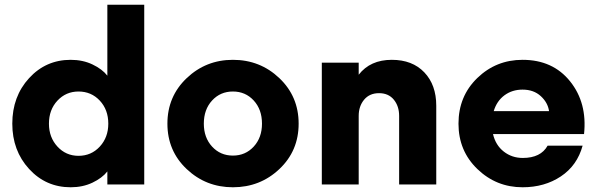

<svg xmlns="http://www.w3.org/2000/svg" viewBox="-20 -780 2524 812"><path d="M279 -527Q330 -527 371 -507.5Q412 -488 434 -460V-760H590V0H434V-55Q412 -27 371 -7.5Q330 12 279 12Q174 12 103 -65.5Q32 -143 32 -257Q32 -372 103 -449.5Q174 -527 279 -527ZM312 -393Q259 -393 223 -354.5Q187 -316 187 -257Q187 -199 223 -160Q259 -121 312 -121Q366 -121 402 -160Q438 -199 438 -257Q438 -316 402 -354.5Q366 -393 312 -393Z M965 12Q851 12 769.5 -65Q688 -142 688 -257Q688 -372 769.5 -449.5Q851 -527 965 -527Q1080 -527 1161.5 -449.5Q1243 -372 1243 -257Q1243 -142 1161.5 -65Q1080 12 965 12ZM842 -257Q842 -198 877 -160Q912 -122 965 -122Q1018 -122 1053 -160Q1088 -198 1088 -257Q1088 -317 1053 -355Q1018 -393 965 -393Q912 -393 877 -355Q842 -317 842 -257Z M1497 -290V0H1341V-515H1497V-464Q1546 -527 1637 -527Q1724 -527 1774.5 -474Q1825 -421 1825 -333V0H1668V-290Q1668 -331 1645.5 -358.5Q1623 -386 1583 -386Q1543 -386 1520 -358.5Q1497 -331 1497 -290Z M2444 -164Q2421 -80 2352 -34Q2283 12 2190 12Q2079 12 1999 -65Q1919 -142 1919 -257Q1919 -373 1998.5 -450Q2078 -527 2190 -527Q2318 -527 2391 -436Q2464 -345 2450 -213H2065Q2076 -166 2110.5 -139Q2145 -112 2191 -112Q2267 -112 2296 -164ZM2190 -401Q2146 -401 2113.5 -377Q2081 -353 2068 -310H2302Q2297 -346 2267 -373.5Q2237 -401 2190 -401Z"/></svg>

Font: Freely
Style: Bold
Weight: 700
Designer: Kris Sowersby
Foundry: Klim Type Foundry
Version: Version 1.006;hotconv 1.0.113;makeotfexe 2.5.65598;200799169